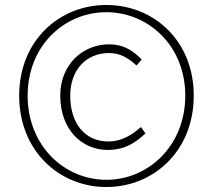

<svg xmlns="http://www.w3.org/2000/svg" viewBox="-20 -738 855 771"><path d="M407 13C597 13 758 -132 758 -354C758 -575 597 -718 407 -718C218 -718 57 -575 57 -354C57 -132 218 13 407 13ZM407 -16C238 -16 91 -153 91 -354C91 -554 238 -689 407 -689C576 -689 724 -554 724 -354C724 -153 576 -16 407 -16ZM412 -136C484 -136 524 -166 564 -202L546 -228C510 -196 469 -170 415 -170C322 -170 262 -241 262 -354C262 -458 327 -525 417 -525C462 -525 493 -507 528 -475L549 -499C514 -535 476 -560 418 -560C315 -560 222 -482 222 -354C222 -216 310 -136 412 -136Z"/></svg>

Font: Source Han Sans JP ExtraLight
Style: Regular
Weight: 250
Designer: Ryoko NISHIZUKA 西塚涼子 (kana, bopomofo & ideographs); Paul D. Hunt (Latin, Greek & Cyrillic); Sandoll Communications 산돌커뮤니
Foundry: Adobe
Version: Version 2.001;hotconv 1.0.107;makeotfexe 2.5.65593